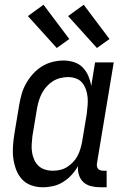

<svg xmlns="http://www.w3.org/2000/svg" viewBox="-20 -784 540 812"><path d="M161 8Q161 8 161 8Q161 8 161 8Q135 8 111.5 -0.5Q88 -9 72 -27Q56 -45 47.5 -68.5Q39 -92 36 -116.5Q33 -141 35 -167.5Q37 -194 41 -219L61 -339Q65 -363 71.5 -386Q78 -409 90 -430.5Q102 -452 119 -471Q136 -490 157 -503Q178 -516 201.5 -522Q225 -528 249 -528Q272 -528 293.5 -521Q315 -514 330 -498.5Q345 -483 353.5 -463Q362 -443 366 -421L382 -520H461L390 -93Q389 -87 390 -81Q391 -75 394.5 -70.5Q398 -66 404 -64Q410 -62 416 -62H431V8H404Q385 8 366 3.5Q347 -1 333.5 -13Q320 -25 314 -43.5Q308 -62 310 -82Q299 -62 283 -44.5Q267 -27 247 -14.5Q227 -2 205 3Q183 8 161 8ZM204 -62Q219 -62 234.5 -65.5Q250 -69 263.5 -77.5Q277 -86 288.5 -98Q300 -110 307.5 -124Q315 -138 319.5 -153Q324 -168 327 -183L347 -303Q349 -320 350.5 -338Q352 -356 350.5 -372.5Q349 -389 343.5 -405Q338 -421 328 -433.5Q318 -446 302 -452Q286 -458 268 -458Q252 -458 235.5 -454Q219 -450 204.5 -441Q190 -432 178 -419Q166 -406 158 -391Q150 -376 145 -360Q140 -344 137 -328L117 -208Q115 -191 114 -173.5Q113 -156 115.5 -140Q118 -124 124.5 -109Q131 -94 142.5 -83Q154 -72 170 -67Q186 -62 203 -62ZM390 -581 268 -716 334 -764 443 -619ZM220 -581 98 -716 164 -764 273 -619Z"/></svg>

Font: Iosevka Gothic
Style: Italic
Weight: 400
Italic angle: -9°
Monospace: yes
Designer: Belleve Invis
Foundry: Belleve Invis
Version: Version 15.5.1; ttfautohint (v1.8.4)